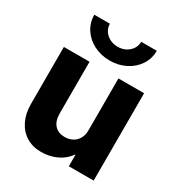

<svg xmlns="http://www.w3.org/2000/svg" viewBox="-178 -871 933 1000"><g transform="rotate(30 288.5 -371.0)"><path d="M44.9 -181.6V-525.4H199.2V-215.8Q199.2 -169.4 221.2 -145.3Q243.2 -121.1 282.2 -121.1Q308.1 -121.1 328.9 -132.1Q349.6 -143.1 361.6 -164.6Q373.5 -186 373 -216.8V-525.4H527.3V0H377.9V-68.4H375Q349.6 -31.7 307.1 -12Q264.6 7.8 214.8 7.8Q163.1 7.8 124.8 -16.1Q86.4 -40 65.7 -83Q44.9 -126 44.9 -181.6ZM98.1 -750H191.9Q191.9 -726.6 204.6 -707.3Q217.3 -688 238.8 -677Q260.3 -666 286.6 -666Q312.5 -666 333.7 -677Q355 -688 367.7 -707.3Q380.4 -726.6 380.4 -750H474.1Q474.1 -703.6 449.5 -665.3Q424.8 -627 381.6 -605Q338.4 -583 286.6 -583Q233.9 -583 190.7 -605Q147.5 -627 122.8 -665.3Q98.1 -703.6 98.1 -750Z"/></g></svg>

Font: Reddit Sans Chocolate ExtraBold
Style: Regular
Weight: 800
Designer: Stephen Hutchings
Foundry: Reddit
Version: Version 1.011